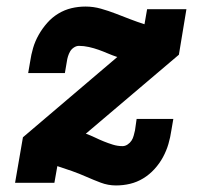

<svg xmlns="http://www.w3.org/2000/svg" viewBox="-20 -558 640 586"><path d="M334 8Q310 8 287.5 -0.5Q265 -9 243.5 -18.5Q222 -28 199.5 -36Q177 -44 155 -51L146 0H26L50 -139L338 -384Q323 -389 309 -395Q295 -401 281 -406Q267 -411 251.5 -414.5Q236 -418 221 -418Q213 -418 205.5 -413Q198 -408 194 -401Q190 -394 187.5 -386Q185 -378 184 -370L178 -335H66L72 -370Q75 -391 81 -411.5Q87 -432 98 -451.5Q109 -471 124 -488Q139 -505 158 -516.5Q177 -528 198 -533Q219 -538 241 -538Q265 -538 288 -531.5Q311 -525 333 -516.5Q355 -508 377 -499.5Q399 -491 421 -484L429 -530H549L526 -391L242 -150Q256 -145 269.5 -138.5Q283 -132 296.5 -126.5Q310 -121 324.5 -116.5Q339 -112 354 -112Q362 -112 369.5 -117Q377 -122 381.5 -129Q386 -136 388 -144Q390 -152 392 -160L397 -195H509L503 -160Q500 -139 494 -118.5Q488 -98 477.5 -78.5Q467 -59 451.5 -42Q436 -25 417 -13.5Q398 -2 377 3Q356 8 334 8Z"/></svg>

Font: Iosevka Slab Heavy Extended
Style: Italic
Weight: 900
Width: 7
Italic angle: -9°
Monospace: yes
Designer: Belleve Invis
Foundry: Belleve Invis
Version: Version 11.1.0; ttfautohint (v1.8.3)